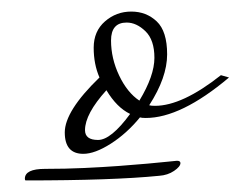

<svg xmlns="http://www.w3.org/2000/svg" viewBox="-20 -717 416 332"><path d="M248 -534Q295 -534 362 -587L376 -583Q293 -513 232 -513Q225 -513 222 -514Q199 -486 171.5 -468.5Q144 -451 124 -451Q92 -451 92 -488Q92 -525 152 -583Q142 -606 142 -634.5Q142 -663 161.5 -680Q181 -697 207 -697Q233 -697 251 -680Q269 -663 269 -623Q269 -583 238 -535Q241 -534 248 -534ZM221 -543Q247 -586 247 -617Q247 -648 231.5 -663Q216 -678 199 -678Q172 -678 172 -647Q172 -616 186 -586.5Q200 -557 221 -543ZM24 -405Q23 -406 23 -408Q23 -425 58 -425Q93 -425 125.5 -426.5Q158 -428 185 -430Q212 -432 234.5 -434Q257 -436 271 -437.5Q285 -439 286 -439Q292 -439 292 -435Q292 -429 281 -421.5Q270 -414 255 -413Q175 -405 24 -405ZM127 -492Q127 -475 149.5 -475Q172 -475 205 -520Q182 -531 164 -561Q127 -520 127 -492Z"/></svg>

Font: Mrs Saint Delafield
Style: Regular
Weight: 400
Designer: Alejandro Paul
Foundry: Alejandro Paul
Version: Version 1.000